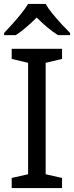

<svg xmlns="http://www.w3.org/2000/svg" viewBox="-20 -964 379 984"><path d="M298 0H40V-52L124 -71V-642L40 -662V-714H298V-662L214 -642V-71L298 -52ZM214 -944Q226 -922 248.5 -894.5Q271 -867 295.5 -840.5Q320 -814 339 -795V-784H277Q251 -800 223 -823.5Q195 -847 168 -874Q141 -847 114 -824Q87 -801 61 -784H1V-795Q20 -815 43.5 -841Q67 -867 89 -894.5Q111 -922 124 -944Z"/></svg>

Font: Noto Sans Soyombo
Style: Regular
Weight: 400
Designer: Monotype Design Team
Foundry: Monotype Imaging Inc.
Version: Version 2.001; ttfautohint (v1.8.4.7-5d5b)